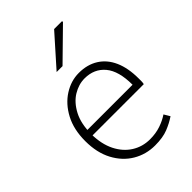

<svg xmlns="http://www.w3.org/2000/svg" viewBox="-218 -815 919 919"><g transform="rotate(-45 241.5 -356.0)"><path d="M274 12Q213 12 162.5 -18Q112 -48 82 -104.5Q52 -161 52 -239Q52 -318 82 -374.5Q112 -431 160 -461.5Q208 -492 261 -492Q318 -492 359.5 -466Q401 -440 423 -390.5Q445 -341 445 -270Q445 -261 445 -252Q445 -243 443 -234H80V-270H403Q403 -363 365 -408.5Q327 -454 262 -454Q222 -454 184 -431Q146 -408 121 -360.5Q96 -313 96 -241Q97 -174 121 -126Q145 -78 186 -52Q227 -26 278 -26Q317 -26 349.5 -37Q382 -48 407 -65L425 -35Q397 -16 362 -2Q327 12 274 12ZM189 -570 326 -724H378L381 -719L229 -570Z"/></g></svg>

Font: Mada Light
Style: Regular
Weight: 300
Designer: Khaled Hosny
Version: Version 1.5